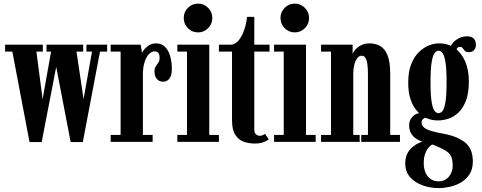

<svg xmlns="http://www.w3.org/2000/svg" viewBox="-20 -764 2598 1034"><path d="M360.5 1 267 -486H230.5V-523.5H428V-486H392L430 -230L475.5 -486H445.5V-523.5H557V-486H518.5L426 1ZM139 1 46.5 -486H7.5V-523.5H210.5V-486H176L209.5 -230L255 -486H240.5V-523.5H337V-486H298.5L204.5 1Z M576 0V-37.5H629.5V-486H576V-523.5H737.5L745 -479Q747.5 -486.5 757.5 -498.8Q767.5 -511 783.8 -520.8Q800 -530.5 820.5 -530.5Q850 -530.5 868.8 -511.8Q887.5 -493 896.5 -461.5Q905.5 -430 905.5 -392Q905.5 -359 892.8 -341.5Q880 -324 858 -324Q837.5 -324 824.8 -338.8Q812 -353.5 812 -379.5Q812 -396.5 819 -406.8Q826 -417 832.8 -426.8Q839.5 -436.5 839.5 -452Q839.5 -470.5 832.8 -479Q826 -487.5 811.5 -487.5Q797 -487.5 782.5 -473Q768 -458.5 758.8 -430.2Q749.5 -402 749.5 -361V-37.5H802V0Z M935 0V-37.5H987V-486H935V-523.5H1107V-37.5H1159V0ZM1047 -589.5Q1014.5 -589.5 992 -612.2Q969.5 -635 969.5 -667.5Q969.5 -699 992 -721.8Q1014.5 -744.5 1047 -744.5Q1078 -744.5 1100.8 -721.8Q1123.5 -699 1123.5 -667.5Q1123.5 -635 1100.8 -612.2Q1078 -589.5 1047 -589.5Z M1351 9Q1320 9 1292.2 -1Q1264.5 -11 1247 -38Q1229.5 -65 1229.5 -116V-486H1159V-523.5H1229.5Q1252 -528.5 1268.8 -551Q1285.5 -573.5 1296.2 -605.8Q1307 -638 1310.5 -673H1349.5V-523.5H1431.5V-486H1349.5V-67.5Q1349.5 -47 1359.2 -39.8Q1369 -32.5 1378 -32.5Q1387.5 -32.5 1395 -36Q1402.5 -39.5 1406.5 -43.5L1427.5 -13.5Q1414.5 -3.5 1395.8 2.8Q1377 9 1351 9Z M1456 0V-37.5H1508V-486H1456V-523.5H1628V-37.5H1680V0ZM1568 -589.5Q1535.5 -589.5 1513 -612.2Q1490.5 -635 1490.5 -667.5Q1490.5 -699 1513 -721.8Q1535.5 -744.5 1568 -744.5Q1599 -744.5 1621.8 -721.8Q1644.5 -699 1644.5 -667.5Q1644.5 -635 1621.8 -612.2Q1599 -589.5 1568 -589.5Z M1709 0V-37.5H1762.5V-486H1709V-523.5H1879V-473.5Q1880.5 -480 1891.2 -493.8Q1902 -507.5 1922 -519Q1942 -530.5 1970 -530.5Q2001 -530.5 2026.2 -517Q2051.5 -503.5 2066.5 -467.8Q2081.5 -432 2081.5 -365V-37.5H2134V0H1925.5V-37.5H1961.5V-363Q1961.5 -415.5 1953.8 -439.8Q1946 -464 1928 -464Q1918 -464 1910 -457.2Q1902 -450.5 1896 -438Q1890 -425.5 1886.5 -408.5Q1883 -391.5 1882.5 -371V-37.5H1917V0Z M2342.5 249Q2297 249 2255.8 234.2Q2214.5 219.5 2188.5 190.2Q2162.5 161 2162.5 116Q2162.5 83 2175 60.5Q2187.5 38 2204.8 25Q2222 12 2236.2 5.8Q2250.5 -0.5 2254 -1.5Q2250.5 -2.5 2239.5 -7Q2228.5 -11.5 2215.5 -21.2Q2202.5 -31 2193 -47.5Q2183.5 -64 2183.5 -88.5Q2183.5 -106.5 2190.2 -119.5Q2197 -132.5 2206.8 -140.8Q2216.5 -149 2226.5 -152Q2228.5 -153 2232.2 -154Q2236 -155 2237.5 -154.5Q2234.5 -157 2225.2 -167Q2216 -177 2205 -196.2Q2194 -215.5 2186.2 -246Q2178.5 -276.5 2178.5 -319.5Q2178.5 -379 2194.8 -419.2Q2211 -459.5 2236.5 -484Q2262 -508.5 2290.2 -519.5Q2318.5 -530.5 2343 -530.5Q2394 -530.5 2430 -504.5Q2466 -478.5 2485.5 -432.5Q2505 -386.5 2505 -325.5Q2505 -261.5 2488.8 -220.2Q2472.5 -179 2447 -156Q2421.5 -133 2393.2 -124.2Q2365 -115.5 2341.5 -115.5Q2312.5 -115.5 2294.8 -121.5Q2277 -127.5 2272.5 -129Q2272 -129.5 2271.8 -129.5Q2271.5 -129.5 2270.5 -129.5Q2264 -129.5 2257.2 -122.2Q2250.5 -115 2250.5 -102Q2250.5 -83.5 2274.5 -70Q2298.5 -56.5 2365 -44.5Q2441.5 -31 2484 2.8Q2526.5 36.5 2526.5 105.5Q2526.5 147 2508.2 175Q2490 203 2461.5 219.2Q2433 235.5 2401.2 242.2Q2369.5 249 2342.5 249ZM2342.5 212.5Q2376.5 212.5 2397.2 187.5Q2418 162.5 2418 129.5Q2418 94.5 2408 75.2Q2398 56 2370.5 42Q2360.5 36.5 2348.2 30.8Q2336 25 2325 20.5Q2314 16 2307.5 14Q2297.5 19.5 2287 32.2Q2276.5 45 2269.2 65.2Q2262 85.5 2262 114.5Q2262 143.5 2271.5 165.5Q2281 187.5 2299 200Q2317 212.5 2342.5 212.5ZM2341.5 -154.5Q2353 -154.5 2362.8 -165.8Q2372.5 -177 2378.8 -213Q2385 -249 2385 -323.5Q2385 -395 2378.8 -430.8Q2372.5 -466.5 2362.8 -478.8Q2353 -491 2342 -491Q2331 -491 2321 -478.8Q2311 -466.5 2304.8 -430Q2298.5 -393.5 2298.5 -321.5Q2298.5 -247.5 2305 -212Q2311.5 -176.5 2321.2 -165.5Q2331 -154.5 2341.5 -154.5ZM2401 -491.5Q2406.5 -527.5 2434.8 -548Q2463 -568.5 2494.5 -568.5Q2521 -568.5 2532 -555.5Q2543 -542.5 2543 -523Q2543 -504 2532.5 -493.5Q2522 -483 2506 -483Q2490 -483 2483.2 -490.2Q2476.5 -497.5 2472 -504.5Q2467.5 -511.5 2456 -511.5Q2449.5 -511.5 2444.2 -507.5Q2439 -503.5 2439 -490.5Z"/></svg>

Font: Imbue Thin 10pt
Style: Bold
Weight: 700
Version: Version 1.102